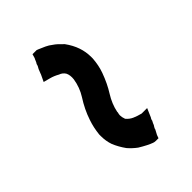

<svg xmlns="http://www.w3.org/2000/svg" viewBox="-1 -657 606 606"><g transform="rotate(45 302.0 -354.5)"><path d="M387.7 -366.2Q394.5 -364.3 398.9 -364.3Q403.3 -364.3 407.7 -365.2Q412.1 -366.2 418 -368.2Q428.7 -377 434.1 -389.2Q439.5 -401.4 443.4 -417V-441.4L472.7 -428.7L475.6 -426.8Q480.5 -424.8 480.5 -424.8H482.4Q491.2 -419.9 497.1 -418L498 -417L504.9 -413.1H505.9L506.8 -412.1H508.8L525.4 -403.3L536.1 -399.4V-387.7Q536.1 -381.8 534.2 -377Q528.3 -360.4 511.7 -333Q500 -317.4 486.3 -305.7Q465.8 -291 444.3 -282.2Q424.8 -275.4 402.3 -275.4H396.5H395.5Q367.2 -278.3 341.8 -287.1Q306.6 -298.8 273.4 -320.3Q247.1 -336.9 215.8 -341.8Q198.2 -343.8 186.5 -337.9Q175.8 -331.1 171.9 -319.3Q164.1 -305.7 160.2 -291L154.3 -268.6L131.8 -279.3L128.9 -280.3L114.3 -286.1Q109.4 -289.1 106.4 -290.5Q103.5 -292 98.6 -293Q94.7 -295.9 88.4 -298.3Q82 -300.8 81.1 -301.8L67.4 -305.7V-318.4V-321.3V-324.2L68.4 -326.2V-327.1Q74.2 -340.8 79.1 -351.6Q84 -362.3 91.8 -372.1Q98.6 -382.8 117.2 -400.4Q138.7 -416 160.2 -423.3Q181.6 -430.7 205.1 -430.7H210H210.9Q240.2 -428.7 264.6 -419.9Q299.8 -407.2 327.6 -389.6Q355.5 -372.1 384.8 -366.2H385.7Z"/></g></svg>

Font: LeFont
Style: Default
Weight: 400
Designer: Leryon MEDIA
Version: Version 1.0